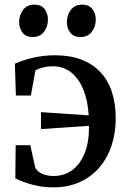

<svg xmlns="http://www.w3.org/2000/svg" viewBox="-20 -795 548 827"><path d="M209 12Q162 12 119.5 0.5Q77 -11 46 -27L47.5 -169.5H110.5L131.5 -74.5Q133.5 -67.5 142.8 -58.8Q152 -50 169.2 -43.5Q186.5 -37 211 -37Q257.5 -37 292 -63Q326.5 -89 345.5 -137.2Q364.5 -185.5 363 -253L156.5 -239V-312L362 -298Q358.5 -361 339.2 -408.5Q320 -456 286.8 -482.8Q253.5 -509.5 207.5 -509.5Q185.5 -509.5 164.8 -504.2Q144 -499 132.5 -491.5L113 -383.5H48.5L44 -520.5Q80 -537 125.8 -547Q171.5 -557 216.5 -557Q281.5 -557 330.5 -538.2Q379.5 -519.5 412.5 -484.2Q445.5 -449 462 -398.8Q478.5 -348.5 478.5 -285Q478.5 -223.5 461 -169.5Q443.5 -115.5 409 -74.8Q374.5 -34 324.2 -11Q274 12 209 12ZM120 -635.5Q92 -635.5 77.2 -654.2Q62.5 -673 62.5 -700Q62.5 -729.5 79.2 -752.2Q96 -775 128 -775H129Q157.5 -775 172 -756.2Q186.5 -737.5 186.5 -710.5Q186.5 -681.5 169.8 -658.5Q153 -635.5 121 -635.5ZM326 -635.5Q297.5 -635.5 282.8 -654.2Q268 -673 268 -700Q268 -729.5 285 -752.2Q302 -775 333.5 -775H334.5Q363 -775 377.8 -756.2Q392.5 -737.5 392.5 -710.5Q392.5 -681.5 375.8 -658.5Q359 -635.5 327 -635.5Z"/></svg>

Font: Merriweather 48pt Medium
Style: Regular
Weight: 500
Version: Version 2.100